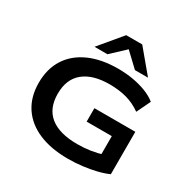

<svg xmlns="http://www.w3.org/2000/svg" viewBox="-204 -1143 1340 1349"><g transform="rotate(30 466.0 -468.5)"><path d="M519 10Q381 10 281.5 -32.5Q182 -75 128.5 -156Q75 -237 75 -351Q75 -465 127.5 -546.5Q180 -628 278 -671.5Q376 -715 509 -715Q574 -715 631.5 -705Q689 -695 738.5 -676Q788 -657 824 -628L770 -516Q714 -556 651.5 -573Q589 -590 513 -590Q377 -590 303 -529.5Q229 -469 229 -351Q229 -232 304 -172Q379 -112 524 -112Q580 -112 631.5 -120Q683 -128 733 -144L707 -109V-282H503V-391H835V-47Q795 -29 743.5 -16.5Q692 -4 635 3Q578 10 519 10ZM288 -765 440 -947H570L722 -765H616L505 -870L393 -765Z"/></g></svg>

Font: Nunito Sans 10pt Expanded
Style: Bold
Weight: 700
Width: 7
Designer: Vernon Adams
Foundry: Vernon Adams
Version: Version 3.101;gftools[0.9.27]